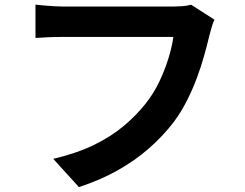

<svg xmlns="http://www.w3.org/2000/svg" viewBox="-20 -749 1040 814"><path d="M889.2 -665.6Q882.3 -651.5 876.9 -632.1Q871.5 -612.7 867.1 -596.3Q858.6 -559.8 845.8 -514.1Q833.1 -468.4 814.9 -419.2Q796.7 -370.1 772.3 -322Q747.9 -273.9 716.8 -231.9Q671.6 -172.6 611.9 -120.3Q552.3 -68 478.1 -26.4Q403.9 15.2 314.6 44.2L205.7 -75.5Q305.4 -99.1 377.8 -134.3Q450.3 -169.6 504 -214.5Q557.7 -259.4 597.6 -310Q630.9 -352 654.6 -401.2Q678.2 -450.4 693.6 -500Q708.9 -549.5 715.1 -592.4Q700.3 -592.4 665.5 -592.4Q630.7 -592.4 584.5 -592.4Q538.2 -592.4 487.6 -592.4Q437.1 -592.4 389.9 -592.4Q342.7 -592.4 305.3 -592.4Q267.9 -592.4 249.4 -592.4Q215 -592.4 182.6 -591.1Q150.1 -589.8 130.4 -588.1V-729.4Q145.7 -727.6 167.1 -725.7Q188.4 -723.8 211 -722.5Q233.6 -721.2 249.6 -721.2Q265.4 -721.2 295.3 -721.2Q325.3 -721.2 364 -721.2Q402.7 -721.2 445.3 -721.2Q488 -721.2 530.2 -721.2Q572.4 -721.2 609.4 -721.2Q646.5 -721.2 673.6 -721.2Q700.7 -721.2 712.4 -721.2Q727.4 -721.2 749.1 -722.5Q770.8 -723.8 790.5 -728.9Z"/></svg>

Font: Noto Sans TC Thin
Style: Regular
Weight: 100
Designer: Ryoko NISHIZUKA 西塚涼子 (kana, bopomofo & ideographs); Paul D. Hunt (Latin, Greek & Cyrillic); Sandoll Communications 산돌커뮤니
Foundry: Adobe
Version: Version 2.004-H2;hotconv 1.0.118;makeotfexe 2.5.65603